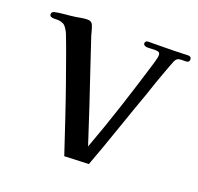

<svg xmlns="http://www.w3.org/2000/svg" viewBox="-102 -651 789 766"><g transform="rotate(20 293.0 -268.5)"><path d="M586 -529Q586 -517 572.5 -516.5Q559 -516 551 -516Q533 -516 526 -499Q521 -487 516.5 -474.5Q512 -462 507 -449Q497 -423 488 -396.5Q479 -370 470 -343Q439 -257 409.5 -171Q380 -85 348 1L245 5Q222 -64 199 -133Q176 -202 152 -270Q135 -317 118.5 -364Q102 -411 84 -457Q81 -465 73 -477Q65 -489 57 -492Q46 -497 37 -497Q28 -497 17 -497Q11 -497 5.5 -499.5Q0 -502 0 -509Q0 -519 12 -522Q32 -526 56 -528Q80 -530 100 -533Q111 -535 123 -537Q135 -539 147 -539Q163 -539 169 -526Q173 -516 176 -505Q179 -494 182 -483Q191 -456 200 -429Q209 -402 218 -375Q244 -298 270 -220Q296 -142 321 -64Q357 -161 389 -259Q421 -357 451 -456Q453 -462 457.5 -478.5Q462 -495 462 -501Q462 -511 457 -514Q452 -517 443 -517Q434 -517 425 -516.5Q416 -516 407 -516Q402 -516 396.5 -519Q391 -522 391 -527Q391 -539 405 -539Q419 -539 427 -539Q448 -539 469.5 -539.5Q491 -540 512 -540Q527 -540 542 -541Q557 -542 572 -542Q586 -542 586 -529Z"/></g></svg>

Font: Kaisei Tokumin Medium
Style: Regular
Weight: 500
Designer: Font-Kai, 金井和夫
Foundry: KAZUO KANAI
Version: Version 5.003